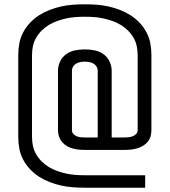

<svg xmlns="http://www.w3.org/2000/svg" viewBox="-20 -787 790 894"><path d="M375 87Q347 87 319.5 85Q292 83 265 77Q238 71 212 61Q186 51 163 36.5Q140 22 120.5 1.5Q101 -19 88 -43.5Q75 -68 70 -95Q65 -122 65 -150V-530Q65 -558 70 -585Q75 -612 88 -636.5Q101 -661 120.5 -681.5Q140 -702 163 -716.5Q186 -731 212 -741Q238 -751 265 -757Q292 -763 319.5 -765Q347 -767 375 -767Q403 -767 430.5 -765Q458 -763 485 -757Q512 -751 538 -741Q564 -731 587 -716.5Q610 -702 629.5 -681.5Q649 -661 662 -636.5Q675 -612 680 -585Q685 -558 685 -530V-181Q685 -166 681 -152Q677 -138 667.5 -126.5Q658 -115 645 -107.5Q632 -100 618 -96Q604 -92 589.5 -90.5Q575 -89 560 -89H375Q360 -89 345.5 -90.5Q331 -92 317 -96Q303 -100 290.5 -107.5Q278 -115 268.5 -126.5Q259 -138 254.5 -152Q250 -166 250 -181V-457Q250 -480 260 -501Q270 -522 288.5 -535Q307 -548 329.5 -552.5Q352 -557 375 -557Q398 -557 420.5 -552.5Q443 -548 461.5 -535Q480 -522 490 -501Q500 -480 500 -457V-147H560Q570 -147 579.5 -148Q589 -149 598 -152.5Q607 -156 614 -163.5Q621 -171 621 -181V-530Q621 -552 616.5 -573Q612 -594 601 -612.5Q590 -631 574.5 -646Q559 -661 540.5 -672Q522 -683 501.5 -690Q481 -697 460 -701.5Q439 -706 417.5 -707.5Q396 -709 375 -709Q354 -709 332.5 -707.5Q311 -706 290 -701.5Q269 -697 248.5 -690Q228 -683 209.5 -672Q191 -661 175.5 -646Q160 -631 149 -612.5Q138 -594 133.5 -573Q129 -552 129 -530V-150Q129 -128 133.5 -107Q138 -86 149 -67.5Q160 -49 175.5 -34Q191 -19 209.5 -8Q228 3 248.5 10Q269 17 290 21.5Q311 26 332.5 27.5Q354 29 375 29H656V87ZM375 -147H435V-457Q435 -468 429.5 -477Q424 -486 415 -491Q406 -496 395.5 -498Q385 -500 375 -500Q365 -500 354.5 -498Q344 -496 335 -491Q326 -486 320.5 -477Q315 -468 315 -457V-181Q315 -171 321.5 -163.5Q328 -156 337 -152.5Q346 -149 355.5 -148Q365 -147 375 -147Z"/></svg>

Font: Iosevka Etoile Light
Style: Regular
Weight: 300
Designer: Belleve Invis
Foundry: Belleve Invis
Version: Version 25.0.1; ttfautohint (v1.8.4)